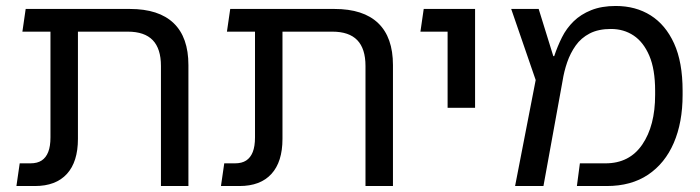

<svg xmlns="http://www.w3.org/2000/svg" viewBox="-20 -623 2345 643"><path d="M519 0V-402Q519 -460 491.5 -488.5Q464 -517 408 -517H149V-593H415Q512 -593 561.5 -545.5Q611 -498 611 -405V0ZM35 0 46 -76H82Q105 -76 119.5 -85.5Q134 -95 141.5 -114Q149 -133 149 -163V-573H241V-158Q241 -81 204 -40.5Q167 0 97 0ZM55 -517 66 -593H193V-517Z M1204 0V-402Q1204 -460 1176.5 -488.5Q1149 -517 1093 -517H834V-593H1100Q1197 -593 1246.5 -545.5Q1296 -498 1296 -405V0ZM720 0 731 -76H767Q790 -76 804.5 -85.5Q819 -95 826.5 -114Q834 -133 834 -163V-573H926V-158Q926 -81 889 -40.5Q852 0 782 0ZM740 -517 751 -593H878V-517Z M1479 -262V-593H1571V-262ZM1388 -517 1399 -593H1531V-517Z M1705 0 1774 -355 1692 -593H1784L1833 -435H1836Q1847 -468 1862 -498Q1877 -528 1901 -551.5Q1925 -575 1960 -589Q1995 -603 2042 -603Q2109 -603 2159 -571.5Q2209 -540 2237.5 -477.5Q2266 -415 2266 -319V-305Q2266 -213 2236.5 -144.5Q2207 -76 2150.5 -38Q2094 0 2012 0H1912L1922 -76H2008Q2088 -76 2131 -139Q2174 -202 2174 -305V-319Q2174 -391 2154.5 -436.5Q2135 -482 2102 -504Q2069 -526 2026 -526Q1984 -526 1955 -511Q1926 -496 1908 -470.5Q1890 -445 1879.5 -414.5Q1869 -384 1864 -352L1800 0Z"/></svg>

Font: Noto Sans Hebrew Thin
Style: Regular
Weight: 400
Version: Version 3.001